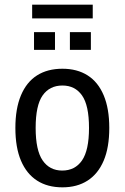

<svg xmlns="http://www.w3.org/2000/svg" viewBox="-20 -795 535 824"><path d="M248 9Q184 9 139 -20Q94 -49 70 -105.5Q46 -162 46 -246Q46 -329 70 -386Q94 -443 139 -471.5Q184 -500 248 -500Q311 -500 356 -471.5Q401 -443 425 -386Q449 -329 449 -246Q449 -162 425 -105.5Q401 -49 356 -20Q311 9 248 9ZM247 -63Q302 -63 332 -106.5Q362 -150 362 -246Q362 -343 332 -385.5Q302 -428 248 -428Q193 -428 163 -385.5Q133 -343 133 -246Q133 -150 163 -106.5Q193 -63 247 -63ZM118 -716V-775H378V-716ZM126 -581V-657H216V-581ZM280 -581V-657H370V-581Z"/></svg>

Font: Nunito Sans 10pt Condensed Medium
Style: Regular
Weight: 500
Width: 3
Designer: Vernon Adams
Foundry: Vernon Adams
Version: Version 3.101;gftools[0.9.27]